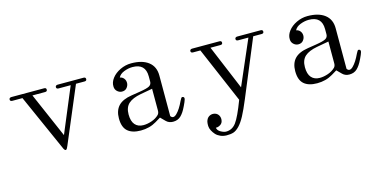

<svg xmlns="http://www.w3.org/2000/svg" viewBox="-70 -886 2940 1472"><g transform="rotate(-15 1399.5 -150.5)"><path d="M62 -470.2Q43.9 -470.2 43.9 -484.9Q43.9 -491.7 48.8 -495.8Q53.7 -500 62 -500H321.8Q338.9 -500 338.9 -484.9Q338.9 -470.2 321.8 -470.2H221.2L376 -113.8L524.9 -470.2H429.2Q411.1 -470.2 411.1 -484.9Q411.1 -491.7 416 -495.8Q420.9 -500 429.2 -500H634.8Q651.9 -500 651.9 -484.9Q651.9 -470.2 634.8 -470.2H566.9L379.9 -27.8Q370.1 -4.9 365.7 -2Q362.8 0 359.9 0Q355.5 0 351.8 -4.2Q348.1 -8.3 345.5 -13.2Q342.8 -18.1 338.9 -27.8L142.1 -470.2Z M1015.6 -512.2Q1103 -512.2 1151.9 -474.4Q1200.7 -436.5 1200.7 -366.2V-43.9Q1219.7 -16.6 1249.5 -45.9Q1279.3 -75.2 1307.6 -136.2Q1314 -149.4 1318.4 -155.3Q1322.8 -161.1 1325.9 -161.1Q1329.1 -161.1 1332.5 -160.2Q1339.4 -158.2 1341.3 -152.6Q1343.3 -147 1340.8 -138.4Q1338.4 -129.9 1333.5 -118.4Q1328.6 -106.9 1321.8 -92.8Q1319.3 -87.4 1317.9 -85Q1297.9 -42.5 1273.7 -19.3Q1249.5 3.9 1211.9 3.9Q1178.7 3.9 1157.7 -17.1L1121.6 -53.2L1079.6 -27.8Q1025.4 4.9 955.6 4.9Q887.7 4.9 851.8 -26.4Q815.9 -57.6 815.9 -127.9Q815.9 -190.4 849.6 -226.6Q883.3 -262.7 956.5 -273.9L1021.5 -284.2Q1081.1 -293.5 1100.8 -304.7Q1120.6 -315.9 1120.6 -339.8V-380.9Q1120.6 -481.9 1017.6 -481.9Q984.4 -481.9 950.2 -468.5Q916 -455.1 903.8 -429.2Q922.9 -426.3 935.1 -411.1Q947.3 -396 946.8 -374Q945.8 -354 931.9 -337.2Q918 -320.3 891.6 -320.8Q870.6 -321.8 854.7 -337.2Q838.9 -352.5 838.9 -376Q837.4 -408.7 861.3 -440.2Q885.3 -471.7 927.2 -491.9Q969.2 -512.2 1015.6 -512.2ZM895.5 -138.2Q895.5 -84 919.2 -56.9Q942.9 -29.8 985.8 -29.8Q1017.1 -29.8 1051.8 -41.7Q1086.4 -53.7 1108.9 -76.2Q1120.6 -87.9 1120.6 -108.9V-282.2L1025.9 -265.1Q960 -252.9 927.7 -223.9Q895.5 -194.8 895.5 -138.2Z M1496.6 -470.2Q1478.5 -470.2 1478.5 -484.9Q1478.5 -491.7 1483.4 -495.8Q1488.3 -500 1496.6 -500H1713.4Q1730.5 -500 1730.5 -484.9Q1730.5 -470.2 1713.4 -470.2H1634.3L1782.2 -116.2L1935.5 -470.2H1854.5Q1836.4 -470.2 1836.4 -484.9Q1836.4 -491.7 1841.3 -495.8Q1846.2 -500 1854.5 -500H2040.5Q2057.6 -500 2057.6 -484.9Q2057.6 -470.2 2040.5 -470.2H1973.6L1786.6 -20Q1754.9 56.2 1731 101.1Q1707 146 1682.9 171.1Q1658.7 196.3 1636.2 203.9Q1613.8 211.4 1580.6 210.9Q1554.2 210.4 1532 200.7Q1509.8 190.9 1496.1 175.8Q1482.4 160.6 1472.7 142.1Q1462.9 123.5 1462.2 105.5Q1461.4 87.4 1464.4 71.8Q1471.2 45.9 1487.8 34.7Q1504.4 23.4 1524.4 24.9Q1548.3 26.9 1561.5 43.7Q1574.7 60.5 1573.2 84Q1571.3 110.4 1551.8 122.6Q1532.2 134.8 1515.6 132.8Q1518.1 154.8 1542.5 168.5Q1566.9 182.1 1584.5 182.1Q1633.3 182.1 1664.8 139.6Q1696.3 97.2 1743.7 -27.8L1554.2 -470.2Z M2415 -512.2Q2502.4 -512.2 2551.3 -474.4Q2600.1 -436.5 2600.1 -366.2V-43.9Q2619.1 -16.6 2648.9 -45.9Q2678.7 -75.2 2707 -136.2Q2713.4 -149.4 2717.8 -155.3Q2722.2 -161.1 2725.3 -161.1Q2728.5 -161.1 2731.9 -160.2Q2738.8 -158.2 2740.7 -152.6Q2742.7 -147 2740.2 -138.4Q2737.8 -129.9 2732.9 -118.4Q2728 -106.9 2721.2 -92.8Q2718.8 -87.4 2717.3 -85Q2697.3 -42.5 2673.1 -19.3Q2648.9 3.9 2611.3 3.9Q2578.1 3.9 2557.1 -17.1L2521 -53.2L2479 -27.8Q2424.8 4.9 2355 4.9Q2287.1 4.9 2251.2 -26.4Q2215.3 -57.6 2215.3 -127.9Q2215.3 -190.4 2249 -226.6Q2282.7 -262.7 2356 -273.9L2420.9 -284.2Q2480.5 -293.5 2500.2 -304.7Q2520 -315.9 2520 -339.8V-380.9Q2520 -481.9 2417 -481.9Q2383.8 -481.9 2349.6 -468.5Q2315.4 -455.1 2303.2 -429.2Q2322.3 -426.3 2334.5 -411.1Q2346.7 -396 2346.2 -374Q2345.2 -354 2331.3 -337.2Q2317.4 -320.3 2291 -320.8Q2270 -321.8 2254.2 -337.2Q2238.3 -352.5 2238.3 -376Q2236.8 -408.7 2260.7 -440.2Q2284.7 -471.7 2326.7 -491.9Q2368.7 -512.2 2415 -512.2ZM2294.9 -138.2Q2294.9 -84 2318.6 -56.9Q2342.3 -29.8 2385.3 -29.8Q2416.5 -29.8 2451.2 -41.7Q2485.8 -53.7 2508.3 -76.2Q2520 -87.9 2520 -108.9V-282.2L2425.3 -265.1Q2359.4 -252.9 2327.1 -223.9Q2294.9 -194.8 2294.9 -138.2Z"/></g></svg>

Font: Director Light
Style: Regular
Weight: 100
Designer: Ange Degheest & May Jolivet & Justine Herbel
Foundry: Velvetyne Type Foundry
Version: Version 1.000;FEAKit 1.0